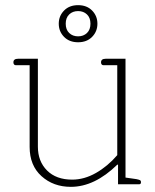

<svg xmlns="http://www.w3.org/2000/svg" viewBox="-20 -715 602 745"><path d="M208 -623Q208 -653 228.5 -674Q249 -695 283 -695Q317 -695 337.5 -674Q358 -653 358 -623Q358 -593 337.5 -572Q317 -551 283 -551Q249 -551 228.5 -572Q208 -593 208 -623ZM331 -623Q331 -646 317.5 -659Q304 -672 283 -672Q262 -672 248.5 -659Q235 -646 235 -623Q235 -600 248.5 -587Q262 -574 283 -574Q304 -574 317.5 -587Q331 -600 331 -623ZM95 -145V-462H41Q37 -462 34.5 -465Q32 -468 32 -473Q32 -487 50 -487H127V-146Q127 -89 162.5 -53.5Q198 -18 260 -18Q307 -18 352.5 -44Q398 -70 435 -113V-462H381Q377 -462 374.5 -465Q372 -468 372 -473Q372 -487 390 -487H467V-26L509 -20Q519 -18 523 -16Q527 -14 527 -8Q527 0 520 0H438V-76H435Q347 10 255 10Q187 10 141 -31.5Q95 -73 95 -145Z"/></svg>

Font: Maitree ExtraLight
Style: Regular
Weight: 275
Designer: CadsonDemak Team
Foundry: CadsonDemak
Version: Version 1.003